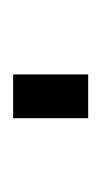

<svg xmlns="http://www.w3.org/2000/svg" viewBox="53 -426 160 307"><g transform="rotate(-90 133.5 -272.0)"><path d="M98.5 -211.5V-331.5H168.5V-211.5Z"/></g></svg>

Font: Mohave
Style: Regular
Weight: 400
Designer: Gumpita Rahayu
Foundry: Tokotype
Version: Version 2.003; ttfautohint (v1.8.3)